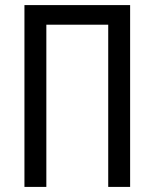

<svg xmlns="http://www.w3.org/2000/svg" viewBox="-20 -734 617 754"><path d="M76 0V-714H491V0H405V-637H162V0Z"/></svg>

Font: Noto Sans Display Condensed
Style: Regular
Weight: 400
Width: 3
Designer: Monotype Design Team
Foundry: Monotype Imaging Inc.
Version: Version 2.003